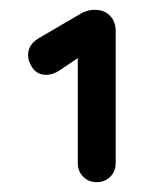

<svg xmlns="http://www.w3.org/2000/svg" viewBox="-20 -797 327 390"><path d="M176 -427Q160 -427 149 -438Q138 -449 138 -466V-701L144 -683L101 -654Q95 -650 88 -647.5Q81 -645 74 -645Q56 -645 46.5 -658.5Q37 -672 37 -685Q37 -706 58 -719L147 -771Q163 -778 173 -777Q192 -777 203.5 -765Q215 -753 215 -734V-466Q215 -449 204 -438Q193 -427 176 -427Z"/></svg>

Font: Quicksand Light SemiBold
Style: Regular
Weight: 600
Version: Version 3.006